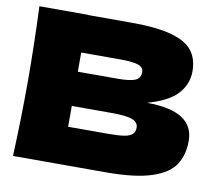

<svg xmlns="http://www.w3.org/2000/svg" viewBox="-79 -821 1053 917"><g transform="rotate(10 447.0 -363.0)"><path d="M854 -216Q854 -148 823 -100.5Q792 -53 712 -26.5Q632 0 490 0H40Q48 -194 48 -363Q48 -532 40 -726H275V-725H488Q612 -725 683.5 -704.5Q755 -684 784.5 -645Q814 -606 814 -546Q814 -485 771.5 -437.5Q729 -390 626 -361Q854 -361 854 -216ZM275 -543V-450H467Q529 -450 553.5 -461Q578 -472 578 -501Q578 -524 552.5 -533.5Q527 -543 467 -543ZM467 -183Q519 -183 546.5 -187.5Q574 -192 586 -203.5Q598 -215 598 -235Q598 -261 569.5 -272.5Q541 -284 467 -284H275V-183Z"/></g></svg>

Font: Dela Gothic One
Style: Regular
Weight: 400
Designer: aratakana
Foundry: aratakana
Version: Version 1.004